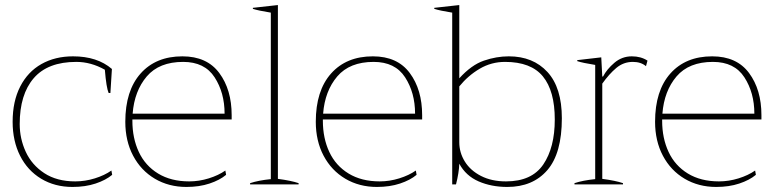

<svg xmlns="http://www.w3.org/2000/svg" viewBox="-20 -730 3069 760"><path d="M30 -248Q30 -329 60 -387.5Q90 -446 144 -476.5Q198 -507 269 -507Q365 -507 423 -457L417 -362H410Q401 -382 395 -454Q340 -485 282 -485Q169 -485 113.5 -420.5Q58 -356 58 -239Q58 -181 82 -129Q106 -77 155.5 -44.5Q205 -12 278 -12Q317 -12 355.5 -24Q394 -36 421 -55L424 -38Q399 -17 358.5 -3.5Q318 10 267 10Q197 10 143 -22.5Q89 -55 59.5 -113.5Q30 -172 30 -248Z M504 -257V-252Q504 -183 529.5 -128.5Q555 -74 606 -43Q657 -12 729 -12Q768 -12 806.5 -24Q845 -36 872 -55L875 -38Q850 -17 809.5 -3.5Q769 10 718 10Q648 10 593 -22.5Q538 -55 507 -113.5Q476 -172 476 -248Q476 -371 536.5 -439Q597 -507 702 -507Q799 -507 848 -441Q897 -375 897 -274V-257ZM505 -280H869Q869 -363 829.5 -424Q790 -485 705 -485Q610 -485 561 -427.5Q512 -370 505 -280Z M970 -5Q1003 -16 1052 -21V-680Q1002 -688 981 -695V-699L1080 -710V-22Q1133 -15 1162 -5V0H970Z M1258 -257V-252Q1258 -183 1283.5 -128.5Q1309 -74 1360 -43Q1411 -12 1483 -12Q1522 -12 1560.5 -24Q1599 -36 1626 -55L1629 -38Q1604 -17 1563.5 -3.5Q1523 10 1472 10Q1402 10 1347 -22.5Q1292 -55 1261 -113.5Q1230 -172 1230 -248Q1230 -371 1290.5 -439Q1351 -507 1456 -507Q1553 -507 1602 -441Q1651 -375 1651 -274V-257ZM1259 -280H1623Q1623 -363 1583.5 -424Q1544 -485 1459 -485Q1364 -485 1315 -427.5Q1266 -370 1259 -280Z M1798 -82Q1797 -47 1785 0H1770V-680Q1720 -688 1699 -695V-699L1798 -710V-420Q1846 -473 1895.5 -490Q1945 -507 1994 -507Q2090 -507 2147 -445Q2204 -383 2204 -262Q2204 -123 2146.5 -56.5Q2089 10 1988 10Q1925 10 1874.5 -12Q1824 -34 1798 -82ZM2176 -257Q2176 -370 2129 -427.5Q2082 -485 1979 -485Q1925 -485 1879 -458Q1833 -431 1798 -388V-167Q1798 -126 1820 -90.5Q1842 -55 1884 -33.5Q1926 -12 1983 -12Q2085 -12 2130.5 -79Q2176 -146 2176 -257Z M2254 -5Q2287 -16 2336 -21V-473Q2286 -481 2265 -488V-492L2360 -503L2364 -427H2367Q2382 -456 2412 -481.5Q2442 -507 2481 -507Q2517 -507 2543 -490L2537 -468Q2517 -485 2485 -485Q2448 -485 2419.5 -461Q2391 -437 2364 -399V-22Q2417 -15 2446 -5V0H2254Z M2601 -257V-252Q2601 -183 2626.5 -128.5Q2652 -74 2703 -43Q2754 -12 2826 -12Q2865 -12 2903.5 -24Q2942 -36 2969 -55L2972 -38Q2947 -17 2906.5 -3.5Q2866 10 2815 10Q2745 10 2690 -22.5Q2635 -55 2604 -113.5Q2573 -172 2573 -248Q2573 -371 2633.5 -439Q2694 -507 2799 -507Q2896 -507 2945 -441Q2994 -375 2994 -274V-257ZM2602 -280H2966Q2966 -363 2926.5 -424Q2887 -485 2802 -485Q2707 -485 2658 -427.5Q2609 -370 2602 -280Z"/></svg>

Font: Trirong Thin
Style: Regular
Weight: 250
Designer: Katatrad Team
Foundry: CadsonDemak
Version: Version 1.001